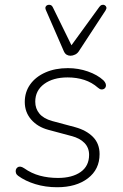

<svg xmlns="http://www.w3.org/2000/svg" viewBox="-20 -778 515 806"><path d="M220 8Q171 8 128.5 -5Q86 -18 56 -40Q49 -45 47 -52Q45 -59 46.5 -65Q48 -71 53 -75Q58 -79 65 -78.5Q72 -78 81 -72Q112 -50 147.5 -40.5Q183 -31 223 -31Q283 -31 318.5 -56Q354 -81 354 -128Q354 -158 334.5 -178Q315 -198 280 -207L183 -233Q138 -245 111 -276Q84 -307 84 -350Q84 -392 107 -424Q130 -456 171 -474Q212 -492 265 -492Q309 -492 349 -478Q389 -464 414 -441Q421 -434 423.5 -427Q426 -420 424 -414Q422 -408 417 -405Q412 -402 405.5 -402.5Q399 -403 391 -410Q366 -432 334 -442.5Q302 -453 264 -453Q203 -453 165.5 -425.5Q128 -398 128 -351Q128 -322 145.5 -301Q163 -280 199 -270L296 -244Q343 -231 370.5 -203Q398 -175 398 -131Q398 -67 349 -29.5Q300 8 220 8ZM276 -544Q267 -544 259.5 -548.5Q252 -553 247 -565L173 -735Q169 -744 171.5 -749.5Q174 -755 180 -757Q186 -759 192 -757Q198 -755 202 -747L280 -588L397 -749Q402 -756 408.5 -757.5Q415 -759 420 -756Q425 -753 426.5 -747.5Q428 -742 423 -734L313 -566Q306 -554 295.5 -549Q285 -544 276 -544Z"/></svg>

Font: Nunito Variable Extra Light
Style: Italic
Weight: 200
Italic angle: -9°
Designer: Vernon Adams
Foundry: Vernon Adams
Version: Version 3.602